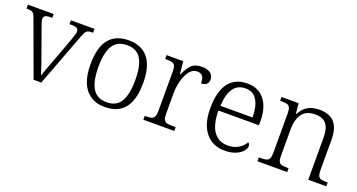

<svg xmlns="http://www.w3.org/2000/svg" viewBox="-39 -1017 2785 1499"><g transform="rotate(20 1353.5 -267.5)"><path d="M82 -453Q74 -476 66 -486.5Q58 -497 45 -500.5Q32 -504 6 -504V-536H220V-504H202Q173 -504 161 -495.5Q149 -487 149 -468Q149 -455 166 -408L237 -210Q265 -135 291 -51Q304 -92 348 -207L414 -386Q424 -413 431 -434.5Q438 -456 438 -468Q438 -487 425.5 -495.5Q413 -504 381 -504H363V-536H559V-504H551Q528 -504 516.5 -499.5Q505 -495 497 -482Q489 -469 478 -440L312 0H248Z M624 -268Q624 -544 845 -544Q949 -544 1005 -475.5Q1061 -407 1061 -268Q1061 10 841 10Q738 10 681 -60Q624 -130 624 -268ZM995 -268Q995 -389 959 -446.5Q923 -504 844 -504Q762 -504 725.5 -446Q689 -388 689 -268Q689 -150 725.5 -90Q762 -30 842 -30Q924 -30 959.5 -90Q995 -150 995 -268Z M1160 -32H1172Q1201 -32 1216.5 -37Q1232 -42 1239.5 -58Q1247 -74 1247 -107V-433Q1247 -465 1239.5 -480Q1232 -495 1215.5 -499.5Q1199 -504 1167 -504H1158V-536H1296L1307 -431H1311Q1334 -486 1363.5 -515.5Q1393 -545 1449 -545Q1495 -545 1520.5 -526Q1546 -507 1546 -474Q1546 -449 1531.5 -435Q1517 -421 1486 -421Q1486 -463 1472 -480.5Q1458 -498 1426 -498Q1390 -498 1364 -464Q1338 -430 1324.5 -378Q1311 -326 1311 -274V-104Q1311 -72 1319 -56.5Q1327 -41 1342 -36.5Q1357 -32 1386 -32H1417V0H1160Z M1620 -263Q1620 -403 1673.5 -473.5Q1727 -544 1829 -544Q1920 -544 1971.5 -480Q2023 -416 2023 -299V-268H1686Q1687 -152 1728.5 -94Q1770 -36 1847 -36Q1898 -36 1934 -58Q1970 -80 1990 -114Q2004 -107 2004 -87Q2004 -67 1984.5 -44Q1965 -21 1927.5 -5.5Q1890 10 1838 10Q1736 10 1678 -61.5Q1620 -133 1620 -263ZM1955 -308Q1955 -399 1923.5 -451Q1892 -503 1827 -503Q1761 -503 1727 -453Q1693 -403 1688 -308Z M2108 -32H2122Q2154 -32 2170.5 -37Q2187 -42 2194.5 -57Q2202 -72 2202 -105V-433Q2202 -464 2194.5 -479.5Q2187 -495 2171.5 -499.5Q2156 -504 2128 -504H2113V-536H2255L2263 -452H2268Q2297 -504 2335 -524Q2373 -544 2428 -544Q2511 -544 2552.5 -497.5Q2594 -451 2594 -353V-105Q2594 -72 2601 -56.5Q2608 -41 2623 -36.5Q2638 -32 2670 -32H2680V0H2530V-354Q2530 -424 2501.5 -461Q2473 -498 2408 -498Q2332 -498 2299 -449.5Q2266 -401 2266 -326V-102Q2266 -70 2273.5 -55.5Q2281 -41 2297 -36.5Q2313 -32 2345 -32H2355V0H2108Z"/></g></svg>

Font: Noto Serif Light
Style: Regular
Weight: 300
Designer: Monotype Design Team
Foundry: Monotype Imaging Inc.
Version: Version 1.001